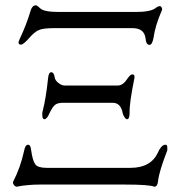

<svg xmlns="http://www.w3.org/2000/svg" viewBox="-20 -695 680 723"><path d="M181 -589Q142 -589 125.5 -581.5Q109 -574 90 -552Q68 -527 59 -527Q43 -527 55 -550Q80 -603 96 -657Q102 -675 115 -675Q120 -675 131 -664Q145 -650 200 -650H492Q546 -650 565 -664Q575 -672 582 -672Q586 -672 589 -666.5Q592 -661 589 -655Q564 -597 558 -552Q553 -526 543 -526Q530 -526 528 -551Q523 -589 479 -589ZM155 -63H472Q548 -63 575 -121Q578 -130 586 -140Q594 -150 603 -150Q606 -150 607.5 -148.5Q609 -147 609.5 -144.5Q610 -142 610 -139.5Q610 -137 610 -133.5Q610 -130 610 -129Q610 -128 602 -107.5Q594 -87 585.5 -59Q577 -31 575 -12Q573 8 561 8Q542 0 452 0H129Q107 0 85.5 2Q64 4 54 6L44 8Q37 8 32 1Q27 -6 30 -12Q57 -64 71 -128Q75 -150 86 -150Q95 -150 97 -131Q103 -89 113 -76Q123 -63 155 -63ZM218 -308Q196 -308 186.5 -299.5Q177 -291 167 -270Q157 -246 147 -246Q141 -246 139.5 -257Q138 -268 141 -278Q153 -324 161 -400Q163 -423 173 -423Q183 -423 186 -404Q187 -393 199.5 -383Q212 -373 223 -373H424Q443 -373 460 -399Q471 -415 478 -415Q489 -415 486 -400Q467 -307 468 -270Q468 -246 458 -246Q454 -246 449 -253.5Q444 -261 442 -269Q435 -308 404 -308Z"/></svg>

Font: EB Garamond 12 All SC
Style: AllSC
Weight: 400
Version: Version 0.016 ; ttfautohint (v0.97) -l 8 -r 50 -G 200 -x 0 -